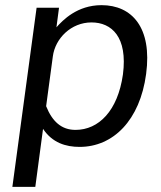

<svg xmlns="http://www.w3.org/2000/svg" viewBox="-20 -560 625 745"><path d="M117 165 147 -60C183 -6 235 10 289 10C419 10 523 -93 547 -273C571 -453 492 -540 374 -540C279 -540 223 -481 199 -454L209 -530H122L28 165ZM273 -56C219 -56 183 -88 159 -148L185 -341C194 -411 256 -473 335 -473C413 -473 476 -417 457 -271C437 -130 363 -56 273 -56Z"/></svg>

Font: Cheyenne Sans
Style: Italic
Weight: 400
Italic angle: -8.13011°
Designer: The Public Sans project authors (U.S. Web Design System), Libre Franklin designed by Pablo Impallari and Rodrigo Fuenzal
Foundry: The Cheyenne Sans Project Authors
Version: Version 2.007